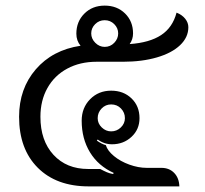

<svg xmlns="http://www.w3.org/2000/svg" viewBox="-20 -664 729 684"><path d="M48 -248Q48 -348 107.5 -417Q167 -486 267 -501Q252 -519 252 -544Q252 -587 280.5 -615.5Q309 -644 353 -644Q397 -644 425.5 -616Q454 -588 454 -545Q454 -524 442 -507Q513 -512 554 -539Q595 -566 609 -619Q629 -611 640 -597Q651 -583 651 -567Q651 -531 621.5 -503Q592 -475 539 -459.5Q486 -444 418 -444H324Q265 -444 219.5 -419.5Q174 -395 149 -350.5Q124 -306 124 -248Q124 -163 170.5 -112.5Q217 -62 294 -62H337Q350 -55 360.5 -50.5Q371 -46 383 -44L385 -48Q330 -73 300.5 -121.5Q271 -170 271 -234Q271 -280 301 -310.5Q331 -341 376 -341Q420 -341 448.5 -313.5Q477 -286 477 -243Q477 -203 448.5 -176.5Q420 -150 379 -150Q351 -150 328 -167L325 -163Q344 -150 357 -147Q363 -127 386 -108Q409 -89 441 -77.5Q473 -66 503 -66H555Q583 -66 600.5 -48Q618 -30 619 0H296Q181 0 114.5 -66.5Q48 -133 48 -248ZM401 -545Q401 -564 387 -578Q373 -592 353 -592Q333 -592 319 -578Q305 -564 305 -545Q305 -526 319.5 -511.5Q334 -497 353 -497Q373 -497 387 -511.5Q401 -526 401 -545ZM425 -243Q425 -263 411 -277.5Q397 -292 376 -292Q356 -292 342 -277.5Q328 -263 328 -243Q328 -224 342.5 -210Q357 -196 376 -196Q396 -196 410.5 -210Q425 -224 425 -243Z"/></svg>

Font: K2D Light
Style: Regular
Weight: 300
Designer: Katatrad Aksorn Co.,Ltd.
Foundry: Cadson Demak Co.,Ltd.
Version: Version 1.000; ttfautohint (v1.6)